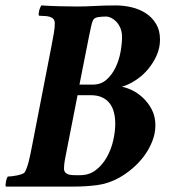

<svg xmlns="http://www.w3.org/2000/svg" viewBox="-30 -688 641 708"><path d="M256 -337 212 -113Q211 -109 208.5 -94Q206 -79 206 -66Q206 -56 212.5 -50.5Q219 -45 228 -43.5Q237 -42 247 -42Q257 -42 265 -42Q299 -42 323.5 -61Q348 -80 364 -108.5Q380 -137 387.5 -170Q395 -203 395 -232Q395 -253 390.5 -272Q386 -291 375.5 -305.5Q365 -320 347.5 -328.5Q330 -337 304 -337ZM363 -627Q346 -627 332.5 -625Q319 -623 314 -615Q309 -606 306 -590.5Q303 -575 298 -553L263 -376H312Q342 -376 362.5 -394Q383 -412 396 -439Q409 -466 414.5 -496.5Q420 -527 420 -551Q420 -571 413.5 -585.5Q407 -600 398 -609Q389 -618 379 -622.5Q369 -627 363 -627ZM255 -664Q284 -664 320.5 -666Q357 -668 398 -668Q427 -668 456 -661Q485 -654 508 -639Q531 -624 545.5 -600Q560 -576 560 -542Q560 -512 548 -484.5Q536 -457 516.5 -433.5Q497 -410 471.5 -393Q446 -376 419 -368Q434 -366 455.5 -356Q477 -346 496.5 -328Q516 -310 529.5 -284.5Q543 -259 543 -226Q543 -196 531.5 -167Q520 -138 501.5 -113Q483 -88 459 -67.5Q435 -47 410 -33Q371 -11 329 -5.5Q287 0 244 0H-8Q-10 -2 -9.5 -7Q-9 -12 -8 -18Q-7 -24 -5 -29.5Q-3 -35 -1 -37Q4 -37 13 -38Q22 -39 32 -41Q42 -43 50.5 -46Q59 -49 62 -54Q70 -69 76 -93Q82 -117 88 -149L160 -519Q165 -545 168.5 -565.5Q172 -586 172 -601Q172 -613 166.5 -618.5Q161 -624 152 -626.5Q143 -629 133 -629Q123 -629 114 -630Q112 -632 112.5 -637.5Q113 -643 114.5 -649Q116 -655 118.5 -660.5Q121 -666 122 -668Q153 -666 189.5 -665Q226 -664 255 -664Z"/></svg>

Font: Vermiglione
Style: Bold Italic
Weight: 700
Italic angle: -11°
Version: Version 1.000